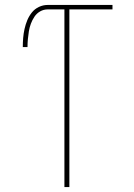

<svg xmlns="http://www.w3.org/2000/svg" viewBox="-20 -755 540 775"><path d="M240 0V-717H172Q156 -717 142 -709Q128 -701 119 -687.5Q110 -674 104.5 -659Q99 -644 96.5 -628.5Q94 -613 92.5 -597Q91 -581 91 -565H72Q72 -583 73.5 -601.5Q75 -620 79 -638Q83 -656 90 -673Q97 -690 108.5 -704.5Q120 -719 137 -727Q154 -735 172 -735H434V-717H260V0Z"/></svg>

Font: Iosevka SS18 Thin
Style: Regular
Weight: 100
Monospace: yes
Designer: Belleve Invis
Foundry: Belleve Invis
Version: Version 25.1.1; ttfautohint (v1.8.4)